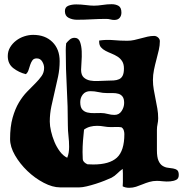

<svg xmlns="http://www.w3.org/2000/svg" viewBox="-20 -887 887 914"><path d="M138 -721Q195 -721 229.5 -687Q264 -653 264 -596Q264 -558 256.5 -522.5Q249 -487 240.5 -451.5Q232 -416 224.5 -380.5Q217 -345 217 -308Q217 -288 223 -262Q229 -236 239.5 -211Q250 -186 265.5 -165.5Q281 -145 300 -136Q305 -148 307 -161Q309 -174 309 -188Q309 -214 306 -239.5Q303 -265 303 -291Q303 -381 298 -469.5Q293 -558 293 -648Q293 -656 293.5 -664.5Q294 -673 295 -681Q303 -691 312.5 -699Q322 -707 335 -707Q354 -707 361 -687.5Q368 -668 369 -642.5Q370 -617 368 -592Q366 -567 366 -555Q366 -530 378.5 -518.5Q391 -507 409.5 -503.5Q428 -500 449.5 -501.5Q471 -503 489 -503Q506 -503 521 -504Q536 -505 547 -510Q558 -515 564 -527Q570 -539 570 -561Q570 -582 561.5 -595.5Q553 -609 539.5 -617.5Q526 -626 511 -632Q496 -638 482.5 -645Q469 -652 460.5 -662Q452 -672 452 -689V-694Q486 -699 519.5 -696Q553 -693 586 -693Q603 -693 619 -696.5Q635 -700 651 -704.5Q667 -709 682.5 -712.5Q698 -716 714 -716Q724 -716 732.5 -708.5Q741 -701 741 -691Q741 -671 736 -649Q731 -627 724.5 -603Q718 -579 713 -554.5Q708 -530 708 -506Q708 -483 712 -460.5Q716 -438 720.5 -415.5Q725 -393 729 -370.5Q733 -348 733 -324Q733 -310 730 -296.5Q727 -283 727 -269V-172Q727 -139 734.5 -122Q742 -105 754 -97.5Q766 -90 779 -88.5Q792 -87 804 -85Q816 -83 823.5 -77Q831 -71 831 -54Q831 -37 819 -31Q807 -25 790 -23.5Q773 -22 755.5 -24Q738 -26 727 -26Q708 -26 691 -21Q674 -16 658.5 -9.5Q643 -3 627.5 2Q612 7 595 7Q577 7 564 0Q565 -11 565 -20.5Q565 -30 565 -41Q565 -52 565 -62Q565 -72 564 -83Q550 -73 538 -61Q526 -49 511 -41Q498 -35 478 -27Q458 -19 436 -12Q414 -5 393 0Q372 5 358 5H266Q230 5 188 -17Q146 -39 110.5 -73Q75 -107 51.5 -147.5Q28 -188 28 -225Q28 -284 40 -326.5Q52 -369 70 -399Q88 -429 109 -450.5Q130 -472 148 -490Q166 -508 178 -525Q190 -542 190 -564Q190 -579 181 -594Q172 -609 155 -609Q141 -609 134.5 -600Q128 -591 124 -579Q120 -567 116 -554Q112 -541 103 -534Q70 -542 43.5 -562.5Q17 -583 17 -620Q17 -643 28 -661.5Q39 -680 56.5 -693.5Q74 -707 95.5 -714Q117 -721 138 -721ZM362 -401Q362 -377 371.5 -366Q381 -355 396 -351.5Q411 -348 428 -348.5Q445 -349 460 -349Q477 -349 493 -344.5Q509 -340 525 -340Q547 -340 559 -358.5Q571 -377 571 -397Q571 -417 563.5 -427Q556 -437 544 -440.5Q532 -444 517.5 -444Q503 -444 489 -444Q469 -444 449.5 -448.5Q430 -453 410 -453Q387 -453 374.5 -437.5Q362 -422 362 -401ZM380 -270Q377 -243 375 -216.5Q373 -190 373 -163Q373 -143 374 -129Q375 -115 396 -105L424 -104Q501 -104 536.5 -136.5Q572 -169 572 -249Q572 -258 569 -267Q566 -276 558 -281Q546 -283 533.5 -282.5Q521 -282 508 -282Q491 -282 475 -285Q459 -288 442 -288Q425 -288 409.5 -284Q394 -280 380 -270ZM289 -834Q289 -853 305 -859.5Q321 -866 343 -866Q365 -866 388.5 -863Q412 -860 427 -860Q446 -860 468.5 -863.5Q491 -867 511 -867Q531 -867 544.5 -859Q558 -851 558 -827Q558 -812 549.5 -802Q541 -792 524 -792Q515 -792 505.5 -794.5Q496 -797 486 -797Q452 -797 416.5 -795Q381 -793 346 -793Q325 -793 307 -802Q289 -811 289 -834Z"/></svg>

Font: CAT Altenglisch
Style: Regular
Weight: 400
Designer: Peter Wiegel
Foundry: Peter Wiegel, CAT Fonts
Version: Version 1.000